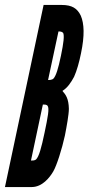

<svg xmlns="http://www.w3.org/2000/svg" viewBox="-44 -755 357 775"><path d="M84 0C127 0 157 -39 171 -63C185 -87 206 -153 218 -208C225 -244 234 -293 234 -316C233 -357 222 -372 208 -388C230 -402 243 -423 255 -445C266 -469 276 -505 283 -540C298 -611 296 -660 282 -692C268 -721 247 -735 205 -735H132L-24 0ZM192 -628C198 -628 206 -628 211 -622C216 -611 213 -583 202 -530C191 -477 182 -449 172 -438C166 -432 155 -432 150 -432ZM129 -333C134 -333 143 -334 148 -328C156 -318 149 -282 136 -220C123 -157 113 -123 102 -112C96 -106 85 -107 81 -107Z"/></svg>

Font: League Gothic Condensed Italic
Style: Regular
Weight: 400
Width: 3
Designer: Tyler Finck
Foundry: The League of Moveable Type
Version: Version 1.001;PS 001.001;hotconv 1.0.56;makeotf.lib2.0.21325